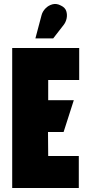

<svg xmlns="http://www.w3.org/2000/svg" viewBox="-20 -940 451 960"><path d="M298 -815Q309 -829 313 -847.5Q317 -866 311.5 -884Q306 -902 285 -912Q263 -924 242.5 -918.5Q222 -913 207.5 -898Q193 -883 188 -865L157 -748H246ZM41 0H374V-160H221L220 -280H298L349 -439H221V-540H376V-700H41Z"/></svg>

Font: Advent Pro Black
Style: Regular
Weight: 900
Version: Version 3.000